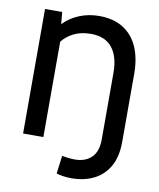

<svg xmlns="http://www.w3.org/2000/svg" viewBox="-97 -790 878 1063"><g transform="rotate(10 342.0 -258.0)"><path d="M620 -50Q620 34 588.8 88.8Q557.5 143.5 502.8 170.5Q448 197.5 377.5 197.5Q333.5 197.5 293 186L306 84.5Q324 88 342.5 90Q361 92 379 92Q436.5 92 471.2 58.8Q506 25.5 506 -41.5V-417Q506 -509 466 -558.8Q426 -608.5 346.5 -608.5Q291 -608.5 250.5 -588.2Q210 -568 185.5 -536V0H71.5V-700H168L174 -633Q212.5 -672.5 264.2 -693.2Q316 -714 374 -714Q456 -714 510.8 -679Q565.5 -644 592.8 -580.8Q620 -517.5 620 -433.5Z"/></g></svg>

Font: Cabin SemiCondensed SemiBold
Style: Regular
Weight: 600
Width: 4
Designer: Pablo Impallari
Foundry: Pablo Impallari. http://www.impallari.com Igino Marini. http://www.ikern.com
Version: Version 3.001